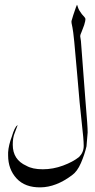

<svg xmlns="http://www.w3.org/2000/svg" viewBox="-20 -629 411 828"><path d="M326 -472 329 -452Q343 -272 348 -201.5Q353 -131 356 -101Q358 -72 358 -58Q356 -36 353 2Q345 37 329 74Q313 111 290 127Q222 178 155 179Q88 180 51.5 140.5Q15 101 15 41V28Q17 -3 31 -40Q43 -80 54 -88Q57 -90 56 -89Q55 -88 53 -81Q51 -74 43 -54.5Q35 -35 35 -5Q35 60 94 86Q120 101 164.5 101Q209 101 252 85Q295 69 321 48Q341 28 341 0Q341 -28 332.5 -100Q324 -172 313 -307Q298 -487 292.5 -510Q287 -533 288.5 -539Q290 -545 296 -564Q311 -609 312 -608.5Q313 -608 316.5 -596.5Q320 -585 333 -568Q348 -553 348.5 -547Q349 -541 343 -521Q335 -499 332 -492Q326 -480 326 -472Z"/></svg>

Font: AMoshref-Naskh
Style: Naskh
Weight: 500
Version: Version 0.001